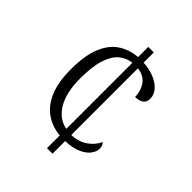

<svg xmlns="http://www.w3.org/2000/svg" viewBox="-199 -835 957 957"><g transform="rotate(45 279.5 -357.0)"><path d="M291 -90Q235 -95 191 -125Q147 -155 122 -213.5Q97 -272 97 -363Q97 -462 122.5 -522Q148 -582 192 -610Q236 -638 291 -642V-714H330V-642Q371 -640 405 -626.5Q439 -613 460 -590Q481 -567 481 -538Q481 -492 421 -491Q421 -532 399 -564Q377 -596 330 -602V-132Q381 -134 415.5 -158.5Q450 -183 466 -218Q479 -205 479 -184Q479 -164 463.5 -142.5Q448 -121 415 -106Q382 -91 330 -89V0H291ZM291 -602Q253 -598 224 -573.5Q195 -549 178.5 -498Q162 -447 162 -364Q162 -263 197 -205Q232 -147 291 -136Z"/></g></svg>

Font: Noto Serif Tamil Light
Style: Regular
Weight: 300
Designer: Indian Type Foundry, Tom Grace, and the Monotype Design Team
Foundry: Monotype Imaging Inc.
Version: Version 2.004; ttfautohint (v1.8.4.7-5d5b)